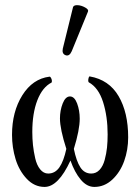

<svg xmlns="http://www.w3.org/2000/svg" viewBox="-20 -718 547 749"><path d="M259.8 -518.1Q250.5 -497.1 235.6 -502.7Q220.7 -508.3 225.1 -528.8L265.1 -690.9Q269 -698.7 283.4 -697.8Q297.9 -696.8 312.3 -688.7Q326.7 -680.7 323.2 -672.9ZM153.8 11.2Q114.3 11.2 84.5 -20.3Q54.7 -51.8 40.8 -97.2Q26.9 -142.6 26.9 -191.9Q26.9 -282.2 67.1 -346.4Q107.4 -410.6 172.9 -418.9Q176.3 -419.4 179.2 -413.8Q182.1 -408.2 182.4 -403.1Q182.6 -397.9 181.2 -396Q145.5 -377.9 125.7 -326.9Q106 -275.9 106 -203.1Q106 -177.2 108.6 -152.1Q111.3 -127 117.4 -100.3Q123.5 -73.7 136.7 -57.4Q149.9 -41 168 -41Q194.8 -41 211.7 -65.2Q228.5 -89.4 238.8 -137.2Q213.9 -214.8 213.9 -255.9Q213.9 -287.1 224.6 -314.5Q235.4 -341.8 252.9 -341.8Q270.5 -341.8 280.8 -314.5Q291 -287.1 291 -254.9Q291 -211.4 268.1 -137.2Q277.8 -89.4 293.5 -65.2Q309.1 -41 335.9 -41Q355 -41 368.4 -55.4Q381.8 -69.8 388.4 -94.2Q395 -118.7 397.5 -142.6Q399.9 -166.5 399.9 -193.8Q399.9 -263.7 382.1 -319.8Q364.3 -376 326.2 -397Q324.2 -398.9 324.2 -404.1Q324.2 -409.2 325.9 -414.8Q327.6 -420.4 330.1 -419.9Q405.3 -406.7 442.6 -343Q480 -279.3 480 -182.1Q480 -133.3 464.4 -89.6Q448.7 -45.9 418 -17.3Q387.2 11.2 348.1 11.2Q318.8 11.2 294.9 -17.3Q271 -45.9 254.9 -91.8Q207.5 11.2 153.8 11.2Z"/></svg>

Font: Junicode SmCond
Style: Regular
Weight: 400
Width: 4
Designer: Peter S. Baker
Version: Version 2.206